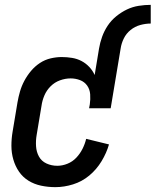

<svg xmlns="http://www.w3.org/2000/svg" viewBox="-20 -763 641 791"><path d="M388 -563Q392 -587 400.5 -611Q409 -635 423.5 -657Q438 -679 459 -696Q480 -713 503 -724Q526 -735 551.5 -739Q577 -743 601 -743V-666Q580 -666 558 -660Q536 -654 518 -639.5Q500 -625 490 -604.5Q480 -584 477 -563ZM208 8Q178 8 149.5 2Q121 -4 97.5 -18.5Q74 -33 58.5 -55.5Q43 -78 35 -105.5Q27 -133 27 -162.5Q27 -192 32 -221L52 -341Q56 -364 62.5 -386.5Q69 -409 80.5 -430.5Q92 -452 108 -471Q124 -490 144.5 -503.5Q165 -517 188.5 -522.5Q212 -528 234 -528Q256 -528 277 -524.5Q298 -521 316 -511.5Q334 -502 348 -487Q362 -472 370 -454L388 -563H477L436 -317H347L350 -333Q353 -354 351.5 -374.5Q350 -395 339 -410.5Q328 -426 309.5 -433Q291 -440 271 -440Q249 -440 227 -432Q205 -424 188.5 -407.5Q172 -391 163 -370Q154 -349 151 -327L131 -207Q127 -184 128.5 -160.5Q130 -137 140.5 -118Q151 -99 171.5 -89.5Q192 -80 216 -80Q237 -80 258 -88.5Q279 -97 294.5 -113.5Q310 -130 320 -150Q330 -170 335 -191L429 -168Q419 -133 398.5 -99Q378 -65 348 -40Q318 -15 281 -3.5Q244 8 208 8Z"/></svg>

Font: Iosevka Term Curly Semibold
Style: Italic
Weight: 600
Italic angle: -9°
Designer: Belleve Invis
Foundry: Belleve Invis
Version: Version 32.3.0